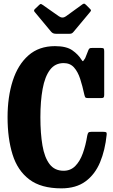

<svg xmlns="http://www.w3.org/2000/svg" viewBox="-20 -1018 620 1053"><path d="M21.5 -375Q21.5 -486.5 49.8 -574.8Q78 -663 135.8 -714Q193.5 -765 281.5 -765Q344 -765 376.8 -742Q409.5 -719 426.5 -691Q433 -680 436.2 -683.2Q439.5 -686.5 447 -698.5L465.5 -745Q469 -751 472 -753Q475 -755 485.5 -755H534Q546 -755 548.8 -751.5Q551.5 -748 551.5 -736V-497.5Q551.5 -486.5 548 -483.2Q544.5 -480 533 -480H464.5Q450.5 -480 447.8 -484.2Q445 -488.5 442.5 -499Q432.5 -546 419.8 -585.2Q407 -624.5 385.8 -648.2Q364.5 -672 329 -672Q282 -672 254 -634.8Q226 -597.5 213.8 -530.5Q201.5 -463.5 201.5 -375Q201.5 -286.5 212.8 -220.5Q224 -154.5 251.8 -118Q279.5 -81.5 329 -81.5Q367 -81.5 392.8 -107.5Q418.5 -133.5 434.2 -177.2Q450 -221 458.5 -274Q461 -286.5 464.8 -290.8Q468.5 -295 480.5 -295H547Q559.5 -295 562.8 -292Q566 -289 565 -279.5Q556.5 -194.5 528.8 -128Q501 -61.5 449 -23.2Q397 15 316.5 15Q205 15 140.5 -34Q76 -83 48.8 -170.8Q21.5 -258.5 21.5 -375ZM260 -844.5 171 -951.5Q162 -960.5 172 -969L195 -991Q201.5 -997 204.5 -996.2Q207.5 -995.5 215 -990.5L302.5 -929Q322.5 -915 341.5 -928.5L432.5 -994.5Q439 -999 442.8 -997.8Q446.5 -996.5 452.5 -990.5L472 -971Q478.5 -965 479 -961.8Q479.5 -958.5 474 -952L383 -843Q378 -837 373.2 -834.8Q368.5 -832.5 357 -832.5H291Q278 -832.5 271.5 -835.5Q265 -838.5 260 -844.5Z"/></svg>

Font: Besley* Condensed
Style: Bold
Weight: 700
Width: 3
Designer: Owen Earl
Foundry: indestructible type*
Version: Version 3.000; ttfautohint (v1.8.3)